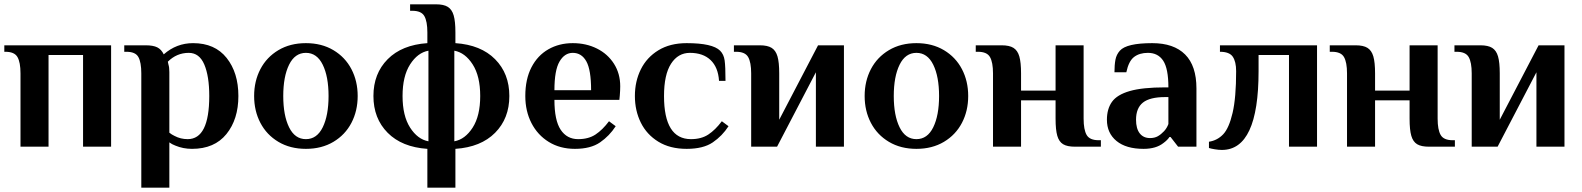

<svg xmlns="http://www.w3.org/2000/svg" viewBox="-21 -680 7332 890"><path d="M74 -340Q74 -391 60 -415.5Q46 -440 4 -440H-1V-470H494V0H364V-425H204V0H74Z M634 -340Q634 -391 620.5 -415.5Q607 -440 565 -440H555V-470H654Q689 -470 708 -460.5Q727 -451 738 -428Q797 -480 874 -480Q975 -480 1029.5 -411.5Q1084 -343 1084 -235Q1084 -127 1028.5 -58.5Q973 10 869 10Q828 10 792 -5Q776 -11 764 -20V190H634ZM949 -235Q949 -327 926 -381Q903 -435 854 -435Q798 -435 757 -394L760 -380Q764 -368 764 -346V-65Q775 -56 788 -50Q816 -35 849 -35Q949 -35 949 -235Z M1157 -235Q1157 -304 1186 -359.5Q1215 -415 1269.5 -447.5Q1324 -480 1397 -480Q1470 -480 1524.5 -447.5Q1579 -415 1608 -359.5Q1637 -304 1637 -235Q1637 -166 1608 -110.5Q1579 -55 1524.5 -22.5Q1470 10 1397 10Q1324 10 1269.5 -22.5Q1215 -55 1186 -110.5Q1157 -166 1157 -235ZM1502 -235Q1502 -325 1475 -380Q1448 -435 1397 -435Q1346 -435 1319 -380Q1292 -325 1292 -235Q1292 -145 1319 -90Q1346 -35 1397 -35Q1448 -35 1475 -90Q1502 -145 1502 -235Z M1960 10Q1842 2 1776 -64.5Q1710 -131 1710 -235Q1710 -339 1776 -405.5Q1842 -472 1960 -480V-530Q1960 -581 1946 -605.5Q1932 -630 1890 -630H1880V-660H2000Q2036 -660 2055 -648Q2074 -636 2082 -608.5Q2090 -581 2090 -530V-480Q2208 -472 2274 -405.5Q2340 -339 2340 -235Q2340 -131 2274 -64.5Q2208 2 2090 10V190H1960ZM1965 -445Q1915 -436 1880 -381.5Q1845 -327 1845 -235Q1845 -143 1880 -88.5Q1915 -34 1965 -25ZM2205 -235Q2205 -327 2170 -381.5Q2135 -436 2085 -445V-25Q2135 -34 2170 -88.5Q2205 -143 2205 -235Z M2414 -235Q2414 -313 2442.5 -368Q2471 -423 2521 -451.5Q2571 -480 2634 -480Q2696 -480 2746 -455Q2796 -430 2825 -384.5Q2854 -339 2854 -280Q2854 -261 2852 -237L2850 -217H2549Q2549 -122 2578 -78.5Q2607 -35 2659 -35Q2707 -35 2739.5 -56.5Q2772 -78 2802 -118L2833 -95Q2804 -50 2760.5 -20Q2717 10 2644 10Q2575 10 2523 -22Q2471 -54 2442.5 -109.5Q2414 -165 2414 -235ZM2719 -262Q2719 -356 2697 -395.5Q2675 -435 2634 -435Q2596 -435 2572.5 -394.5Q2549 -354 2549 -262Z M2922 -235Q2922 -303 2949.5 -358.5Q2977 -414 3031 -447Q3085 -480 3162 -480Q3282 -480 3317 -445Q3334 -428 3338 -400Q3342 -372 3342 -305H3312Q3308 -368 3273 -401.5Q3238 -435 3177 -435Q3122 -435 3089.5 -384.5Q3057 -334 3057 -235Q3057 -35 3182 -35Q3230 -35 3262.5 -56.5Q3295 -78 3325 -118L3356 -95Q3327 -50 3283 -20Q3239 10 3162 10Q3085 10 3031 -23Q2977 -56 2949.5 -111.5Q2922 -167 2922 -235Z M3461 -340Q3461 -391 3447 -415.5Q3433 -440 3391 -440H3381V-470H3501Q3537 -470 3556 -458Q3575 -446 3583 -418.5Q3591 -391 3591 -340V-125L3771 -470H3891V0H3761V-345L3581 0H3461Z M3987 -235Q3987 -304 4016 -359.5Q4045 -415 4099.5 -447.5Q4154 -480 4227 -480Q4300 -480 4354.5 -447.5Q4409 -415 4438 -359.5Q4467 -304 4467 -235Q4467 -166 4438 -110.5Q4409 -55 4354.5 -22.5Q4300 10 4227 10Q4154 10 4099.5 -22.5Q4045 -55 4016 -110.5Q3987 -166 3987 -235ZM4332 -235Q4332 -325 4305 -380Q4278 -435 4227 -435Q4176 -435 4149 -380Q4122 -325 4122 -235Q4122 -145 4149 -90Q4176 -35 4227 -35Q4278 -35 4305 -90Q4332 -145 4332 -235Z M4582 -340Q4582 -391 4568 -415.5Q4554 -440 4512 -440H4502V-470H4622Q4658 -470 4677 -458Q4696 -446 4704 -418.5Q4712 -391 4712 -340V-260H4872V-470H5002V-130Q5002 -79 5016 -54.5Q5030 -30 5072 -30H5082V0H4962Q4926 0 4907 -11.5Q4888 -23 4880 -50.5Q4872 -78 4872 -130V-215H4712V0H4582Z M5110 -125Q5110 -175 5133.5 -208Q5157 -241 5216 -258Q5275 -275 5380 -275H5395Q5395 -362 5371 -398.5Q5347 -435 5300 -435Q5261 -435 5236 -416Q5211 -397 5200 -345H5145Q5145 -379 5149.5 -403Q5154 -427 5170 -445Q5201 -480 5320 -480Q5420 -480 5472.5 -427.5Q5525 -375 5525 -270V0H5440L5405 -45H5400Q5391 -31 5372 -17Q5338 10 5280 10Q5199 10 5154.5 -26.5Q5110 -63 5110 -125ZM5375 -72Q5388 -86 5395 -105V-230H5380Q5309 -230 5277 -204.5Q5245 -179 5245 -125Q5245 -84 5262 -62Q5279 -40 5310 -40Q5331 -40 5346 -48.5Q5361 -57 5375 -72Z M5583 6V-23Q5622 -29 5649 -57.5Q5676 -86 5692.5 -156.5Q5709 -227 5709 -350Q5709 -394 5693.5 -417Q5678 -440 5634 -440V-470H6084V0H5954V-425H5813V-350Q5813 15 5643 15Q5628 15 5610 12Q5592 9 5583 6Z M6223 -340Q6223 -391 6209 -415.5Q6195 -440 6153 -440H6143V-470H6263Q6299 -470 6318 -458Q6337 -446 6345 -418.5Q6353 -391 6353 -340V-260H6513V-470H6643V-130Q6643 -79 6657 -54.5Q6671 -30 6713 -30H6723V0H6603Q6567 0 6548 -11.5Q6529 -23 6521 -50.5Q6513 -78 6513 -130V-215H6353V0H6223Z M6801 -340Q6801 -391 6787 -415.5Q6773 -440 6731 -440H6721V-470H6841Q6877 -470 6896 -458Q6915 -446 6923 -418.5Q6931 -391 6931 -340V-125L7111 -470H7231V0H7101V-345L6921 0H6801Z"/></svg>

Font: Philosopher
Style: Bold
Weight: 700
Designer: Jovanny Lemonad
Foundry: Jovanny Lemonad
Version: Version 2.000